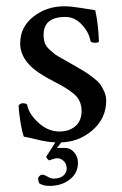

<svg xmlns="http://www.w3.org/2000/svg" viewBox="-20 -447 391 617"><path d="M163.1 28.3H187.5Q206.1 28.3 218.3 42.5Q230.5 56.6 230.5 76.2Q230.5 109.4 204.1 129.9Q177.7 150.4 138.7 150.4Q118.2 150.4 105.5 141.6Q105.5 140.6 104 136.2Q102.5 131.8 102.5 127.9Q102.5 123 106.9 118.7Q111.3 114.3 116.2 114.3Q122.1 114.3 132.8 120.6Q143.6 127 152.3 127Q171.9 127 183.1 117.7Q194.3 108.4 194.3 94.7Q194.3 79.1 184.6 70.3Q174.8 61.5 164.1 61.5Q155.3 61.5 138.7 68.4Q136.7 68.4 132.3 63.5Q127.9 58.6 128.9 55.7Q132.8 49.8 144.5 31.7Q156.2 13.7 160.2 5.9H180.7ZM186.5 -426.8Q208 -426.8 240.7 -421.4Q273.4 -416 286.1 -414.1Q295.9 -369.1 297.9 -314.5Q297.9 -309.6 285.2 -309.6Q271.5 -309.6 270.5 -316.4Q265.6 -343.8 242.7 -368.2Q219.7 -392.6 190.4 -392.6Q120.1 -392.6 120.1 -335Q120.1 -320.3 124 -309.1Q127.9 -297.9 139.2 -287.6Q150.4 -277.3 156.2 -272.9Q162.1 -268.6 182.1 -257.3Q202.1 -246.1 207 -243.2Q210.9 -241.2 230 -230Q249 -218.8 256.8 -213.9Q264.6 -209 279.8 -197.3Q294.9 -185.5 301.8 -176.3Q308.6 -167 314.9 -152.8Q321.3 -138.7 321.3 -124Q321.3 -66.4 276.4 -27.8Q231.4 10.7 170.9 10.7Q150.4 10.7 133.3 8.3Q116.2 5.9 92.8 0Q69.3 -5.9 56.6 -7.8Q50.8 -23.4 45.4 -56.6Q40 -89.8 40 -109.4Q47.9 -115.2 51.8 -115.2Q66.4 -115.2 67.4 -109.4Q73.2 -80.1 104 -52.2Q134.8 -24.4 170.9 -24.4Q202.1 -24.4 222.2 -41.5Q242.2 -58.6 242.2 -90.8Q242.2 -107.4 235.8 -121.6Q229.5 -135.7 215.3 -147Q201.2 -158.2 189 -165.5Q176.8 -172.9 154.3 -184.6Q131.8 -196.3 121.1 -203.1Q44.9 -247.1 44.9 -307.6Q44.9 -360.4 87.4 -393.6Q129.9 -426.8 186.5 -426.8Z"/></svg>

Font: Crimson Text
Style: Roman
Weight: 400
Version: Version 0.13